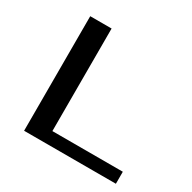

<svg xmlns="http://www.w3.org/2000/svg" viewBox="-146 -795 942 942"><g transform="rotate(30 325.0 -324.5)"><path d="M625 0V-68H226V-649H105V0Z"/></g></svg>

Font: Gamestation Extended
Style: Regular
Weight: 400
Width: 7
Designer: Jonas Hecksher
Foundry: Jonas Hecksher, Playtypeª, e-types AS
Version: Version 1.003